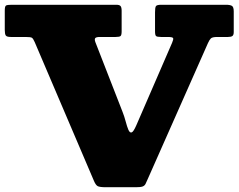

<svg xmlns="http://www.w3.org/2000/svg" viewBox="-25 -770 1000 805"><path d="M546.5 -244.5Q534.5 -217 526.8 -214.8Q519 -212.5 513.2 -226Q507.5 -239.5 502 -260.5Q496.5 -281.5 489 -300.5L375 -593Q370.5 -605 374.2 -610Q378 -615 394 -615H460Q476 -615 480.5 -619Q485 -623 485 -638.5V-725Q485 -739 480.5 -744.5Q476 -750 463 -750H24Q5.5 -750 0.2 -746.8Q-5 -743.5 -5 -725.5V-644.5Q-5 -628 -1 -621.5Q3 -615 20.5 -615H81Q103 -615 108.5 -611.8Q114 -608.5 120.5 -593.5L368.5 -12.5Q376 5.5 384.2 10.2Q392.5 15 419 15H545Q565 15 573.2 11.8Q581.5 8.5 585.2 1Q589 -6.5 594.5 -19.5L847 -589.5Q853 -603 859.2 -609Q865.5 -615 886 -615H931Q944 -615 949.5 -619.2Q955 -623.5 955 -635.5V-722Q955 -741 947.2 -745.5Q939.5 -750 922 -750H651Q632 -750 628.5 -743.8Q625 -737.5 625 -718.5V-638.5Q625 -623 629.2 -619Q633.5 -615 650 -615H678Q698.5 -615 700.8 -610.2Q703 -605.5 696.5 -590.5Z"/></svg>

Font: Besley Black
Style: Regular
Weight: 900
Designer: Owen Earl
Foundry: indestructible type*
Version: Version 2.001